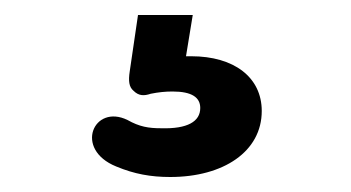

<svg xmlns="http://www.w3.org/2000/svg" viewBox="-20 -40 468 256"><path d="M207 196C278 196 329 162 329 108C329 63 292 35 235 35H228L237 -20H164L153 55C151 68 152 76 158 81C165 88 172 88 181 85C191 83 200 82 210 82C236 82 247 90 247 104C247 122 230 132 195 131C178 131 166 129 150 120C105 98 78 159 135 182C159 192 181 196 207 196Z"/></svg>

Font: SN Pro
Style: Bold
Weight: 700
Designer: Tobias Whetton
Foundry: Supernotes
Version: Version 1.003;Glyphs 3.3 (3324)